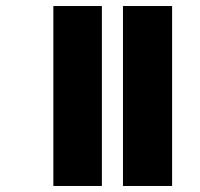

<svg xmlns="http://www.w3.org/2000/svg" viewBox="-20 -617 665 637"><path d="M388 0V-597H551V0ZM157 0V-597H318V0Z"/></svg>

Font: Noto Sans Gujarati Condensed Black
Style: Regular
Weight: 900
Width: 3
Designer: Jelle Bosma - Monotype Design Team, Universal Thirst
Foundry: Monotype Imaging Inc.
Version: Version 2.106; ttfautohint (v1.8.4.7-5d5b)